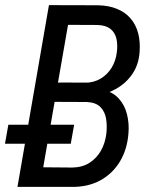

<svg xmlns="http://www.w3.org/2000/svg" viewBox="-20 -731 600 751"><path d="M320.3 -332.5H174.3L187 -408.2L312.5 -407.2Q347.2 -407.7 373.8 -423.6Q400.4 -439.5 416.7 -466.3Q433.1 -493.2 437 -526.9Q440.9 -557.1 435.1 -580.8Q429.2 -604.5 411.4 -618.4Q393.6 -632.3 360.8 -633.3L246.1 -633.8L135.7 0H48.3L171.4 -710.9L362.8 -710.4Q405.8 -709.5 437.7 -696.3Q469.7 -683.1 490.5 -659.2Q511.2 -635.3 520.3 -601.6Q529.3 -567.9 525.9 -525.4Q522 -477.1 497.6 -441.4Q473.1 -405.8 434.6 -383.8Q396 -361.8 350.6 -355ZM259.8 0H77.6L142.1 -76.7L262.7 -75.7Q301.8 -76.2 329.8 -94Q357.9 -111.8 374.8 -141.6Q391.6 -171.4 396 -208.5Q399.4 -238.8 395 -266.4Q390.6 -293.9 373 -312Q355.5 -330.1 320.3 -332L202.1 -332.5L216.8 -408.2L363.3 -407.7L378.4 -380.4Q419.9 -372.6 443.8 -346.4Q467.8 -320.3 476.8 -283.7Q485.8 -247.1 482.4 -209Q477.5 -146 448.7 -98.6Q419.9 -51.3 371.6 -25.1Q323.2 1 259.8 0ZM270 -243.2 256.8 -168.9H-0.5L12.7 -243.2Z"/></svg>

Font: Roboto Condensed
Style: Italic
Weight: 400
Italic angle: -12°
Designer: Christian Robertson
Foundry: Google
Version: Version 3.0